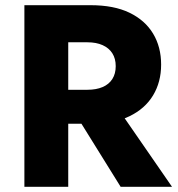

<svg xmlns="http://www.w3.org/2000/svg" viewBox="-20 -720 687 740"><path d="M248 -317 445 0H643L424 -317ZM74 -700V0H243V-700ZM180 -557H317Q351 -557 375.5 -546Q400 -535 413 -514.5Q426 -494 426 -465Q426 -436 413 -415.5Q400 -395 375.5 -384.5Q351 -374 317 -374H180V-243H329Q419 -243 479 -272Q539 -301 570 -352.5Q601 -404 601 -471Q601 -539 570 -590.5Q539 -642 479 -671Q419 -700 329 -700H180Z"/></svg>

Font: Jost
Style: Bold
Weight: 700
Version: Version 3.710